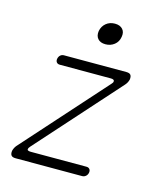

<svg xmlns="http://www.w3.org/2000/svg" viewBox="-113 -854 827 943"><g transform="rotate(15 300.0 -382.5)"><path d="M54 0Q38 0 32 -7.5Q26 -15 28 -31Q30 -39 33.5 -46Q37 -53 42 -59L414 -475Q418 -479 420 -482.5Q422 -486 422 -489Q423 -494 418.5 -497Q414 -500 405 -500H145Q134 -500 128.5 -507Q123 -514 125 -525Q127 -536 134.5 -543Q142 -550 153 -550H470Q486 -550 492 -542.5Q498 -535 496 -519Q494 -511 490.5 -504Q487 -497 481 -490L109 -74Q105 -69 103 -66Q101 -63 101 -60Q99 -55 104 -52.5Q109 -50 118 -50H401Q412 -50 417.5 -43Q423 -36 421 -25Q419 -14 411 -7Q403 0 392 0ZM335 -655Q309 -655 296 -670Q283 -685 287 -710Q292 -735 310.5 -750Q329 -765 355 -765Q381 -765 394.5 -750Q408 -735 403 -710Q399 -685 380 -670Q361 -655 335 -655Z"/></g></svg>

Font: Maple Mono NL Thin
Style: Italic
Weight: 250
Italic angle: -10°
Monospace: yes
Designer: subframe7536
Version: Version 7.000